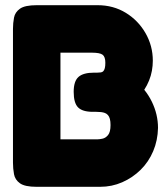

<svg xmlns="http://www.w3.org/2000/svg" viewBox="-20 -712 649 740"><path d="M121 8Q76 8 57 -5.5Q38 -19 34 -40.5Q30 -62 30 -85V-601Q30 -623 34 -644Q38 -665 57 -678.5Q76 -692 122 -692H356Q417 -692 465 -662.5Q513 -633 541 -584Q569 -535 569 -478Q569 -459 565.5 -439.5Q562 -420 554.5 -401.5Q547 -383 536 -366Q553 -345 565 -320.5Q577 -296 583 -270.5Q589 -245 589 -219Q588 -171 570.5 -129.5Q553 -88 522 -57.5Q491 -27 451 -9.5Q411 8 366 8ZM213 -175H356Q363 -175 375 -177.5Q387 -180 396.5 -191.5Q406 -203 406 -230Q406 -244 403.5 -253.5Q401 -263 396 -268.5Q391 -274 384.5 -276.5Q378 -279 369.5 -280Q361 -281 351 -281H338Q298 -281 281 -298Q264 -315 264 -358Q264 -399 282.5 -415.5Q301 -432 343 -432H355Q363 -432 369 -433Q375 -434 378.5 -438Q382 -442 384 -449.5Q386 -457 386 -470Q386 -493 375.5 -501Q365 -509 334 -509H213Z"/></svg>

Font: Fredoka
Style: Bold
Weight: 700
Designer: Ben Nathan
Foundry: Milena B. Brandão, Ben Nathan
Version: Version 2.001